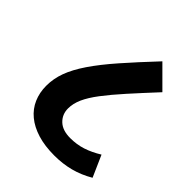

<svg xmlns="http://www.w3.org/2000/svg" viewBox="-185 -768 879 879"><g transform="rotate(45 254.0 -328.5)"><path d="M457 -556Q392 -486 344.5 -433Q297 -380 265.5 -338.5Q234 -297 219 -263.5Q204 -230 204 -198Q204 -160 230.5 -134.5Q257 -109 307 -109Q349 -109 386 -121Q423 -133 462 -157L508 -53Q462 -26 414 -13.5Q366 -1 312 -1Q250 -1 203 -15.5Q156 -30 124 -56.5Q92 -83 76 -120Q60 -157 60 -201Q60 -247 76.5 -292Q93 -337 129 -390Q165 -443 221.5 -507.5Q278 -572 357 -656Z"/></g></svg>

Font: Mukta ExtraBold
Style: Regular
Weight: 800
Designer: Girish Dalvi and Yashodeep Gholap
Foundry: Ek Type
Version: Version 2.538;PS 1.002;hotconv 16.6.51;makeotf.lib2.5.65220;